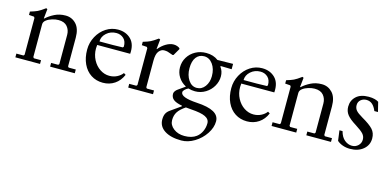

<svg xmlns="http://www.w3.org/2000/svg" viewBox="-69 -814 3013 1489"><g transform="rotate(15 1438.0 -70.0)"><path d="M20 0V-30H77L84 -38V-333L78 -342L37 -345V-372Q74 -383 94.5 -392.5Q115 -402 153 -430L163 -425L155 -349H159Q187 -375 226 -394.5Q265 -414 314 -414Q364 -414 398.5 -377.5Q433 -341 433 -268V-38L440 -30H497V0H299V-30H356L363 -38V-272Q363 -311 340 -338.5Q317 -366 269 -366Q246 -366 219 -358Q192 -350 173 -335.5Q154 -321 154 -301V-38L161 -30H218V0Z M542 -203Q542 -259 568.5 -308Q595 -357 639 -385.5Q683 -414 735 -414Q799 -414 839 -374Q879 -334 873 -257H608Q606 -237 606 -228Q606 -179 627.5 -138Q649 -97 684.5 -73.5Q720 -50 760 -50Q793 -50 821 -64Q849 -78 865 -100L881 -90Q860 -40 819 -12.5Q778 15 725 15Q671 15 629.5 -12Q588 -39 565 -88.5Q542 -138 542 -203ZM724 -288 805 -290 811 -297Q812 -340 788 -362.5Q764 -385 729 -385Q683 -385 650.5 -356Q618 -327 618 -288Z M926 0V-30H983L990 -38V-333L984 -342L943 -345V-372Q981 -383 1001.5 -393Q1022 -403 1058 -429L1069 -424L1061 -346H1064Q1089 -377 1120.5 -395.5Q1152 -414 1181 -414Q1196 -414 1210 -409Q1224 -404 1231 -397L1232 -390L1200 -335L1193 -333Q1161 -345 1149.5 -348Q1138 -351 1121 -351Q1098 -351 1079.5 -328.5Q1061 -306 1061 -252V-38L1068 -30H1125V0Z M1664 -345 1575 -347V-341Q1598 -310 1598 -269Q1598 -228 1576.5 -190.5Q1555 -153 1517 -129.5Q1479 -106 1433 -106Q1406 -106 1379 -114Q1362 -106 1351 -94.5Q1340 -83 1340 -74Q1340 -32 1470 -24Q1562 -19 1607 6Q1652 31 1652 77Q1652 127 1619 177Q1586 227 1534 258.5Q1482 290 1429 290Q1344 290 1294.5 258Q1245 226 1245 170Q1245 142 1254 123.5Q1263 105 1283 91L1365 33V28Q1316 19 1295 2Q1274 -15 1274 -44Q1274 -54 1281.5 -65Q1289 -76 1301 -84L1355 -122V-124Q1317 -144 1295 -179Q1273 -214 1273 -256Q1273 -301 1295.5 -337.5Q1318 -374 1356.5 -395Q1395 -416 1442 -416Q1500 -416 1539 -386L1664 -388ZM1530 -253Q1530 -311 1502.5 -349Q1475 -387 1433 -387Q1393 -387 1369.5 -356.5Q1346 -326 1346 -268Q1346 -212 1372 -173.5Q1398 -135 1439 -135Q1479 -135 1504.5 -169.5Q1530 -204 1530 -253ZM1441 37Q1411 35 1398 33Q1355 62 1337.5 89.5Q1320 117 1320 155Q1320 195 1355.5 222.5Q1391 250 1443 250Q1502 250 1538 223Q1563 204 1577 173.5Q1591 143 1591 109Q1591 76 1556 59Q1521 42 1441 37Z M1699 -203Q1699 -259 1725.5 -308Q1752 -357 1796 -385.5Q1840 -414 1892 -414Q1956 -414 1996 -374Q2036 -334 2030 -257H1765Q1763 -237 1763 -228Q1763 -179 1784.5 -138Q1806 -97 1841.5 -73.5Q1877 -50 1917 -50Q1950 -50 1978 -64Q2006 -78 2022 -100L2038 -90Q2017 -40 1976 -12.5Q1935 15 1882 15Q1828 15 1786.5 -12Q1745 -39 1722 -88.5Q1699 -138 1699 -203ZM1881 -288 1962 -290 1968 -297Q1969 -340 1945 -362.5Q1921 -385 1886 -385Q1840 -385 1807.5 -356Q1775 -327 1775 -288Z M2077 0V-30H2134L2141 -38V-333L2135 -342L2094 -345V-372Q2131 -383 2151.5 -392.5Q2172 -402 2210 -430L2220 -425L2212 -349H2216Q2244 -375 2283 -394.5Q2322 -414 2371 -414Q2421 -414 2455.5 -377.5Q2490 -341 2490 -268V-38L2497 -30H2554V0H2356V-30H2413L2420 -38V-272Q2420 -311 2397 -338.5Q2374 -366 2326 -366Q2303 -366 2276 -358Q2249 -350 2230 -335.5Q2211 -321 2211 -301V-38L2218 -30H2275V0Z M2605 -22 2594 -104H2619Q2631 -58 2658.5 -35.5Q2686 -13 2718 -13Q2747 -13 2767.5 -32.5Q2788 -52 2788 -81Q2788 -107 2770.5 -126.5Q2753 -146 2707 -175Q2655 -207 2633.5 -234.5Q2612 -262 2612 -299Q2612 -349 2647 -381.5Q2682 -414 2747 -414Q2775 -414 2795.5 -408.5Q2816 -403 2827 -395L2846 -318H2817Q2803 -352 2783.5 -369Q2764 -386 2736 -386Q2710 -386 2691 -370Q2672 -354 2672 -327Q2672 -303 2686.5 -285.5Q2701 -268 2741 -245Q2804 -209 2830 -180.5Q2856 -152 2856 -108Q2856 -54 2815 -20Q2774 14 2709 14Q2678 14 2651 4.5Q2624 -5 2605 -22Z"/></g></svg>

Font: EB Squaramond
Style: Regular
Weight: 400
Designer: Jake Brussel Faria
Foundry: Jake Brussel Faria
Version: Version 0.002